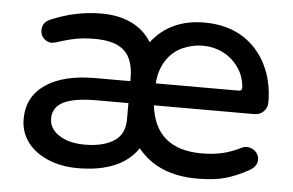

<svg xmlns="http://www.w3.org/2000/svg" viewBox="-43 -568 975 639"><g transform="rotate(5 445.0 -249.0)"><path d="M140.6 -6.8Q94.7 -25.4 69.3 -59.1Q43.9 -92.8 43.9 -136.7Q43.9 -210.9 103.5 -252Q163.1 -293 269.5 -293H386.7V-302.7Q386.7 -365.2 356 -394Q325.2 -422.9 256.8 -422.9Q221.7 -422.9 193.4 -417.5Q165 -412.1 127 -399.4L114.3 -397.5Q99.6 -397.5 88.4 -408.7Q77.1 -419.9 77.1 -435.5Q77.1 -462.9 103.5 -473.6Q185.5 -508.8 272.5 -508.8Q329.1 -508.8 372.1 -488.3Q415 -467.8 439.5 -427.7Q502 -508.8 616.2 -508.8Q687.5 -508.8 741.2 -477.5Q793.9 -445.3 822.3 -389.2Q850.6 -333 850.6 -262.7Q850.6 -245.1 838.4 -232.4Q826.2 -219.7 806.6 -219.7H471.7Q489.3 -74.2 643.6 -74.2Q682.6 -74.2 713.4 -81.5Q744.1 -88.9 775.4 -104.5Q782.2 -108.4 793 -108.4Q808.6 -108.4 820.8 -97.2Q833 -85.9 833 -69.3Q833 -46.9 806.6 -32.2Q765.6 -9.8 728.5 0.5Q691.4 10.7 635.7 10.7Q504.9 10.7 437.5 -73.2Q380.9 10.7 236.3 10.7Q183.6 10.7 140.6 -6.8ZM253.9 -69.3Q314.5 -69.3 350.6 -92.3Q386.7 -115.2 386.7 -165V-219.7H281.2Q205.1 -219.7 169.9 -201.7Q134.8 -183.6 134.8 -146.5Q134.8 -112.3 168 -90.8Q201.2 -69.3 253.9 -69.3ZM748 -293Q760.7 -293 759.8 -305.7Q755.9 -344.7 736.3 -371.1Q715.8 -400.4 684.6 -416Q653.3 -431.6 616.2 -431.6Q584 -431.6 549.8 -417Q515.6 -401.4 495.1 -369.1Q474.6 -336.9 471.7 -293Z"/></g></svg>

Font: jf-openhuninn-2.0
Style: Regular
Weight: 400
Designer: [Kosugi Maru]
Designed by MOTOYA      

[Varela Round]
Joe Prince (Latin component); Avraham Cornfeld (Hebrew component)
Foundry: justfont CO.,LTD.
Version: 2.0